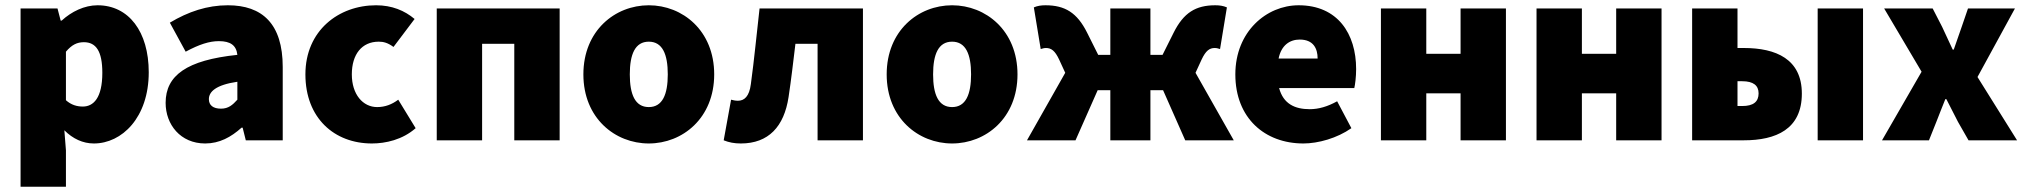

<svg xmlns="http://www.w3.org/2000/svg" viewBox="-20 -532 7682 728"><path d="M58 176H230V38L224 -38C256 -6 294 12 336 12C442 12 544 -86 544 -258C544 -412 468 -512 350 -512C300 -512 251 -488 214 -454H210L198 -500H58ZM294 -128C272 -128 250 -134 230 -152V-336C252 -362 272 -372 298 -372C344 -372 368 -338 368 -256C368 -160 334 -128 294 -128Z M758 12C812 12 856 -12 896 -48H900L912 0H1052V-278C1052 -442 974 -512 844 -512C766 -512 694 -488 624 -446L684 -336C736 -364 774 -376 810 -376C854 -376 876 -360 880 -324C688 -304 608 -246 608 -142C608 -60 664 12 758 12ZM818 -120C788 -120 772 -133 772 -156C772 -184 798 -210 880 -222V-154C862 -134 846 -120 818 -120Z M1390 12C1442 12 1506 -2 1556 -46L1490 -154C1466 -136 1440 -126 1410 -126C1356 -126 1314 -174 1314 -250C1314 -326 1352 -374 1416 -374C1434 -374 1450 -370 1472 -354L1552 -460C1514 -492 1466 -512 1406 -512C1264 -512 1138 -416 1138 -250C1138 -84 1248 12 1390 12Z M1636 0H1808V-366H1930V0H2102V-500H1636Z M2440 12C2568 12 2688 -84 2688 -250C2688 -416 2568 -512 2440 -512C2312 -512 2192 -416 2192 -250C2192 -84 2312 12 2440 12ZM2440 -126C2388 -126 2368 -174 2368 -250C2368 -326 2388 -374 2440 -374C2492 -374 2512 -326 2512 -250C2512 -174 2492 -126 2440 -126Z M2789 12C2894 12 2953 -52 2970 -164C2980 -230 2988 -300 2996 -366H3080V0H3252V-500H2860C2849 -404 2840 -308 2827 -213C2821 -166 2802 -150 2778 -150C2768 -150 2760 -152 2752 -154L2724 0C2744 8 2764 12 2789 12Z M3590 12C3718 12 3838 -84 3838 -250C3838 -416 3718 -512 3590 -512C3462 -512 3342 -416 3342 -250C3342 -84 3462 12 3590 12ZM3590 -126C3538 -126 3518 -174 3518 -250C3518 -326 3538 -374 3590 -374C3642 -374 3662 -326 3662 -250C3662 -174 3642 -126 3590 -126Z M3874 0H4058L4142 -190H4190V0H4342V-190H4390L4474 0H4658L4513 -256L4536 -306C4552 -340 4566 -350 4586 -350C4593 -350 4600 -348 4606 -346L4632 -504C4618 -510 4604 -512 4588 -512C4514 -512 4468 -484 4430 -408L4388 -324H4342V-500H4190V-324H4144L4102 -408C4064 -484 4018 -512 3944 -512C3928 -512 3914 -510 3900 -504L3926 -346C3932 -348 3939 -350 3946 -350C3966 -350 3980 -340 3996 -306L4019 -256Z M4922 12C4978 12 5050 -8 5104 -46L5050 -148C5014 -128 4980 -118 4946 -118C4890 -118 4846 -138 4830 -198H5115C5118 -210 5122 -240 5122 -270C5122 -404 5052 -512 4904 -512C4782 -512 4664 -412 4664 -250C4664 -84 4776 12 4922 12ZM4828 -310C4838 -360 4870 -382 4908 -382C4960 -382 4976 -348 4976 -310Z M5216 0H5388V-178H5518V0H5690V-500H5518V-328H5388V-500H5216Z M5806 0H5978V-178H6108V0H6280V-500H6108V-328H5978V-500H5806Z M6396 0H6592C6714 0 6812 -42 6812 -177C6812 -308 6714 -350 6592 -350H6568V-500H6396ZM6568 -130V-224H6586C6628 -224 6648 -208 6648 -178C6648 -146 6628 -130 6586 -130ZM6872 0H7044V-500H6872Z M7116 0H7294L7322 -70C7333 -99 7345 -128 7356 -156H7360C7375 -128 7389 -98 7404 -70L7444 0H7628L7478 -240L7620 -500H7442L7418 -430C7409 -402 7397 -372 7388 -344H7384C7371 -372 7357 -402 7344 -430L7308 -500H7124L7266 -260Z"/></svg>

Font: Source Sans Pro Black
Style: Regular
Weight: 900
Designer: Paul D. Hunt
Foundry: Adobe Systems Incorporated
Version: Version 3.006;hotconv 1.0.111;makeotfexe 2.5.65597